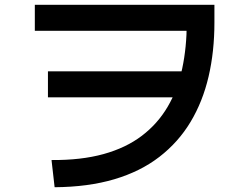

<svg xmlns="http://www.w3.org/2000/svg" viewBox="-20 -744 1040 805"><path d="M209 41 196 -73Q320 -72 414 -98Q508 -124 574.5 -174.5Q641 -225 683 -296.5Q725 -368 744 -457Q763 -546 763 -649L796 -615H126V-724H879V-649Q879 -528 854.5 -423Q830 -318 779 -233Q728 -148 648.5 -86.5Q569 -25 459.5 7.5Q350 40 209 41ZM782 -445V-336H181V-445Z"/></svg>

Font: Murecho Thin Medium
Style: Regular
Weight: 500
Version: Version 1.010